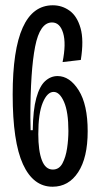

<svg xmlns="http://www.w3.org/2000/svg" viewBox="-20 -693 376 727"><path d="M179 14Q106 14 67 -71Q28 -156 28 -335Q28 -673 180 -673Q215 -673 243.5 -652.5Q272 -632 285 -586.5Q298 -541 286 -466L217 -458Q231 -528 219 -568Q207 -608 177 -608Q131 -608 113 -516.5Q95 -425 95 -247Q95 -238 95.5 -224Q96 -210 96 -200H104Q105 -277 117.5 -322Q130 -367 151 -386Q172 -405 198 -405Q244 -405 278 -351Q312 -297 312 -196Q312 -96 276 -41Q240 14 179 14ZM180 -51Q204 -51 216.5 -74.5Q229 -98 234 -131.5Q239 -165 239 -197Q239 -269 222.5 -307Q206 -345 183 -345Q159 -345 142 -304.5Q125 -264 125 -185Q125 -122 138.5 -86.5Q152 -51 180 -51Z"/></svg>

Font: Bricolage Grotesque 96pt Condensed Light
Style: Regular
Weight: 300
Width: 3
Designer: Mathieu Triay
Foundry: Atelier Triay
Version: Version 1.001; ttfautohint (v1.8.4.7-5d5b);gftools[0.9.33.de